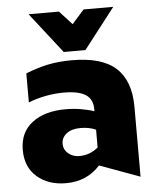

<svg xmlns="http://www.w3.org/2000/svg" viewBox="-55 -824 721 883"><g transform="rotate(-5 305.5 -382.5)"><path d="M286 -107Q256 -107 235 -125Q214 -143 214 -170Q214 -198 237.5 -216.5Q261 -235 302 -235Q343 -235 373 -221V-139Q335 -107 286 -107ZM290 -549Q228 -549 178.5 -538.5Q129 -528 76 -507V-373Q157 -404 240 -404Q308 -404 340.5 -383Q373 -362 373 -315V-306Q348 -315 313 -321Q278 -327 241 -327Q145 -327 87 -283Q29 -239 29 -157Q29 -78 81 -33Q133 12 214 12Q311 12 372 -56L558 12V-311Q558 -430 493.5 -489.5Q429 -549 290 -549ZM364 -777 308 -714 250 -777H110L256 -590H356L501 -777Z"/></g></svg>

Font: Geom Black
Style: Bold
Weight: 900
Version: Version 1.102